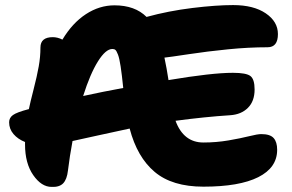

<svg xmlns="http://www.w3.org/2000/svg" viewBox="-20 -712 1157 760"><path d="M184.1 27.8Q144 27.8 111.6 -18.8Q79.1 -65.4 79.1 -140.1V-149.9Q50.8 -161.1 33.4 -181.4Q16.1 -201.7 16.1 -228Q16.1 -245.6 31.2 -256.6Q46.4 -267.6 92.8 -279.8H94.2Q99.6 -306.2 113 -358.4Q126.5 -410.6 133.3 -449Q140.1 -487.3 140.1 -523.9Q140.1 -564.9 189 -564.9Q208 -564.9 227.1 -555.2Q266.6 -621.1 320.1 -656Q373.5 -690.9 433.1 -690.9Q514.2 -690.9 560.1 -645Q647.5 -668.9 741.5 -680.4Q835.4 -691.9 902.8 -691.9Q983.9 -691.9 1032 -659.2Q1080.1 -626.5 1080.1 -577.1Q1080.1 -524.9 1039.1 -524.9Q963.9 -524.9 882.8 -516.8Q801.8 -508.8 725.8 -497.3Q649.9 -485.8 630.9 -483.9Q640.1 -440.9 647 -395Q818.8 -423.8 901.9 -423.8Q954.6 -423.8 971.2 -411.1Q987.8 -398.4 987.8 -357.9Q987.8 -311.5 961.4 -285.2Q935.1 -258.8 891.1 -255.9Q792 -249.5 674.8 -233.9Q706.5 -147.9 785.2 -147.9Q835.9 -147.9 884.5 -156.2Q933.1 -164.6 966.3 -172.9Q999.5 -181.2 1014.2 -181.2Q1049.3 -181.2 1063.2 -165.5Q1077.1 -149.9 1077.1 -119.1Q1077.1 -48.3 1002.2 -10.7Q927.2 26.9 785.2 26.9Q661.6 26.9 592.3 -31.5Q522.9 -89.8 493.2 -203.1Q443.4 -192.9 367.2 -175.8Q291 -158.7 267.1 -153.8Q255.9 -94.2 249 -37.1Q245.1 -2 230 13.7Q214.8 29.3 184.1 27.8ZM424.8 -518.1Q398.4 -518.1 367.7 -469Q336.9 -419.9 309.1 -332Q387.2 -349.1 467.8 -363.8Q462.4 -417 457.5 -449.2Q452.6 -481.4 447 -495.8Q441.4 -510.3 437 -514.2Q432.6 -518.1 424.8 -518.1Z"/></svg>

Font: Shantell Sans Irregular Bouncy
Style: Regular
Weight: 800
Designer: Stephen Nixon, Anya Danilova, Shantell Martin
Foundry: Arrow Type
Version: Version 1.006;[9816181b4]